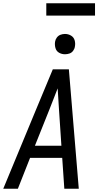

<svg xmlns="http://www.w3.org/2000/svg" viewBox="-21 -1162 617 1182"><path d="M-1 0H89L164 -190H362L375 0H464L403 -735H304L202 -490ZM194 -265 284 -490Q296 -522 309 -554Q322 -586 334 -618Q336 -586 338 -554Q340 -522 342 -490L357 -265ZM379 -828Q393 -828 406.5 -832.5Q420 -837 429 -849Q438 -861 440 -875Q444 -895 438.5 -914Q433 -933 416 -943Q399 -953 379 -953Q365 -953 351.5 -948Q338 -943 329 -931Q320 -919 318 -905Q315 -885 320.5 -866Q326 -847 342.5 -837.5Q359 -828 379 -828ZM264 -1066H564V-1142H264Z"/></svg>

Font: Iosevka Sparkle
Style: Italic
Weight: 400
Italic angle: -9°
Designer: Belleve Invis
Foundry: Belleve Invis
Version: Version 4.5.0; ttfautohint (v1.8.3)